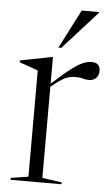

<svg xmlns="http://www.w3.org/2000/svg" viewBox="-53 -768 466 804"><g transform="rotate(5 180.0 -366.0)"><path d="M319 -521Q354 -521 354 -486Q354 -467.5 342.5 -456.2Q331 -445 313 -445Q298 -445 287 -448.8Q276 -452.5 255.5 -452.5Q231 -452.5 210.2 -442Q189.5 -431.5 154.5 -402.5V-19.5L236.5 -8V0H22.5V-8L96 -19.5V-466Q86.5 -470 66 -476.8Q45.5 -483.5 18 -493.5V-501.5L151.5 -527.5H154.5V-415.5Q206 -462.5 236.2 -485Q266.5 -507.5 284.8 -514.2Q303 -521 319 -521ZM174 -569 257.5 -732H330V-728.5L186 -569Z"/></g></svg>

Font: Newsreader 72pt Light
Style: Regular
Weight: 300
Designer: Hugues Gentile
Foundry: Production Type
Version: Version 1.003; ttfautohint (v1.8.3)